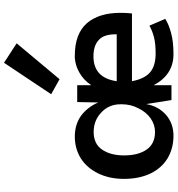

<svg xmlns="http://www.w3.org/2000/svg" viewBox="15 -870 865 935"><g transform="rotate(-90 447.5 -402.5)"><path d="M849.6 -192.4Q767.6 -192.4 519.5 -192.4Q531.2 -130.9 563.5 -103.5Q595.7 -77.1 654.3 -77.1Q702.1 -77.1 733.4 -85Q763.7 -92.8 790 -107.4Q800.8 -81.1 823.2 -30.3Q797.9 -13.7 754.9 -2Q711.9 9.8 651.4 9.8Q550.8 9.8 500 -86.9Q500 -57.6 500 0Q482.4 0 427.7 0Q422.9 -30.3 408.2 -123Q397.5 -63.5 355.5 -26.4Q313.5 9.8 253.9 9.8Q193.4 9.8 144.5 -18.6Q96.7 -47.9 70.3 -101.6Q43.9 -157.2 43.9 -231.4Q43.9 -301.8 70.3 -356.4Q96.7 -411.1 143.6 -441.4Q191.4 -470.7 250 -470.7Q309.6 -470.7 352.5 -439.5Q394.5 -407.2 416 -356.4Q417 -390.6 418 -459Q438.5 -459 500 -459Q500 -442.4 500 -390.6Q526.4 -429.7 564.5 -450.2Q596.7 -467.8 632.8 -470.7Q638.7 -470.7 643.6 -470.7Q750 -470.7 801.8 -412.1Q852.5 -353.5 852.5 -248Q852.5 -220.7 849.6 -192.4ZM720.7 -353.5Q693.4 -379.9 640.6 -379.9Q536.1 -379.9 519.5 -266.6Q595.7 -266.6 748 -266.6Q749 -329.1 720.7 -353.5ZM407.2 -248Q407.2 -304.7 367.2 -341.8Q328.1 -378.9 272.5 -378.9Q214.8 -378.9 186.5 -337.9Q158.2 -296.9 158.2 -230.5Q158.2 -162.1 186.5 -121.1Q214.8 -80.1 272.5 -80.1Q307.6 -80.1 338.9 -101.6Q370.1 -124 387.7 -161.1Q407.2 -198.2 407.2 -241.2Q407.2 -243.2 407.2 -248ZM456.1 -585.9Q494.1 -643.6 609.4 -815.4Q632.8 -799.8 704.1 -753.9Q660.2 -702.1 529.3 -544.9Q510.7 -555.7 456.1 -585.9Z"/></g></svg>

Font: Alata=Ham
Style: Regular
Weight: 400
Designer: Spyros Zevelakis, Eben Sorkin
Version: Version 1.004